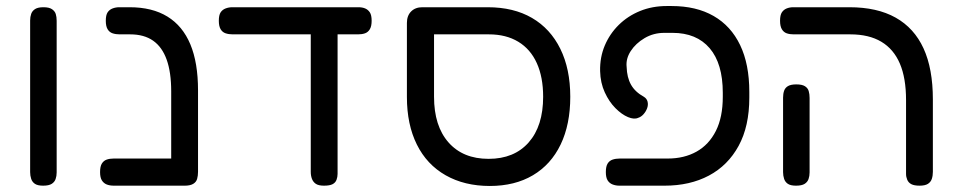

<svg xmlns="http://www.w3.org/2000/svg" viewBox="-20 -606 3162 637"><path d="M123 10Q105 10 96 4Q87 -2 83.5 -12.5Q80 -23 80 -35V-538Q80 -550 83.5 -560Q87 -570 96.5 -576Q106 -582 124 -582Q143 -582 152.5 -575.5Q162 -569 165 -559.5Q168 -550 168 -537V-34Q168 -22 164.5 -12Q161 -2 151.5 4Q142 10 123 10Z M593 10Q575 10 565.5 5Q556 0 552 -9.5Q548 -19 548 -29V-303Q548 -366 533 -408Q518 -450 488 -471Q458 -492 412 -492H377Q364 -492 353.5 -495.5Q343 -499 337 -509Q331 -519 331 -537Q331 -556 337 -565Q343 -574 353.5 -578Q364 -582 376 -582H410Q485 -582 535.5 -551Q586 -520 611.5 -459Q637 -398 637 -306V-36Q637 -23 634 -12.5Q631 -2 621 4Q611 10 593 10ZM358 10Q344 10 334 6Q324 2 318 -7.5Q312 -17 312 -35Q312 -54 318 -63.5Q324 -73 334 -76.5Q344 -80 357 -80H597L596 10Z M752 -492Q739 -492 728.5 -495.5Q718 -499 712 -509Q706 -519 706 -537Q706 -556 712 -565Q718 -574 728.5 -578Q739 -582 751 -582H1169Q1182 -582 1191.5 -578Q1201 -574 1207 -565Q1213 -556 1213 -537Q1213 -519 1207 -509Q1201 -499 1191 -495.5Q1181 -492 1168 -492ZM1055 10Q1037 10 1028 4Q1019 -2 1015 -12.5Q1011 -23 1011 -36V-505L1100 -501V-29Q1100 -19 1096.5 -9.5Q1093 0 1083.5 5Q1074 10 1055 10Z M1605 11Q1521 11 1458.5 -24.5Q1396 -60 1363 -126.5Q1330 -193 1330 -284V-530Q1330 -554 1344 -568Q1358 -582 1381 -582H1598Q1684 -582 1745 -546.5Q1806 -511 1839 -444Q1872 -377 1872 -285Q1872 -193 1840 -126.5Q1808 -60 1748 -24.5Q1688 11 1605 11ZM1601 -79Q1686 -79 1734 -133.5Q1782 -188 1782 -285Q1782 -350 1761 -396.5Q1740 -443 1699.5 -467.5Q1659 -492 1602 -492H1420V-285Q1420 -188 1468 -133.5Q1516 -79 1601 -79Z M2035 10Q2023 10 2012.5 6Q2002 2 1996 -7.5Q1990 -17 1990 -35Q1990 -54 1996 -63.5Q2002 -73 2012.5 -76.5Q2023 -80 2036 -80H2195Q2250 -80 2291 -103Q2332 -126 2355 -171.5Q2378 -217 2378 -285V-298Q2378 -395 2334.5 -446Q2291 -497 2211 -497H2184Q2148 -497 2118.5 -479.5Q2089 -462 2072.5 -436.5Q2056 -411 2059 -384Q2060 -349 2073.5 -325Q2087 -301 2116 -285Q2126 -279 2128.5 -268.5Q2131 -258 2127 -247Q2123 -236 2115 -227Q2107 -218 2097 -215Q2084 -209 2063.5 -217.5Q2043 -226 2022 -247Q2001 -268 1986.5 -299.5Q1972 -331 1971 -370Q1970 -416 1986.5 -455Q2003 -494 2033 -523.5Q2063 -553 2103.5 -569.5Q2144 -586 2192 -586H2208Q2290 -586 2347.5 -553Q2405 -520 2435.5 -456.5Q2466 -393 2466 -301V-282Q2466 -187 2430.5 -122Q2395 -57 2332 -23.5Q2269 10 2185 10Z M3031 10Q3013 10 3003.5 5Q2994 0 2990 -9.5Q2986 -19 2986 -29V-274Q2986 -347 2965.5 -395Q2945 -443 2904 -467.5Q2863 -492 2801 -492H2613Q2600 -492 2590 -495.5Q2580 -499 2574 -509Q2568 -519 2568 -537Q2568 -556 2574 -565Q2580 -574 2590 -578Q2600 -582 2612 -582H2798Q2890 -582 2951.5 -547.5Q3013 -513 3044 -445.5Q3075 -378 3075 -276V-36Q3075 -23 3071.5 -12.5Q3068 -2 3058.5 4Q3049 10 3031 10ZM2621 10Q2603 10 2594 4Q2585 -2 2581.5 -12.5Q2578 -23 2578 -35V-282Q2578 -295 2581.5 -305Q2585 -315 2594.5 -320.5Q2604 -326 2622 -326Q2641 -326 2650.5 -320Q2660 -314 2663 -304Q2666 -294 2666 -281V-34Q2666 -22 2662.5 -12Q2659 -2 2649.5 4Q2640 10 2621 10Z"/></svg>

Font: Fredoka Light
Style: Regular
Weight: 400
Version: Version 2.001